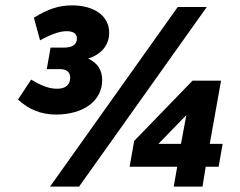

<svg xmlns="http://www.w3.org/2000/svg" viewBox="-20 -694 894 714"><path d="M188 -268C292 -268 360 -320 360 -396C360 -433 343 -460 308 -476C356 -492 386 -525 386 -572C386 -636 329 -674 248 -674C201 -674 158 -661 106 -628L129 -544C178 -571 207 -578 228 -578C251 -578 266 -570 266 -551C266 -528 248 -517 219 -517H168L154 -437H202C228 -437 241 -426 241 -405C241 -380 225 -364 193 -364C165 -364 137 -373 96 -398L47 -324C86 -287 133 -268 188 -268ZM274 0 749 -668H641L166 0ZM733 0 745 -74H793L808 -159H760L802 -394H696L479 -170L462 -74H639L626 0ZM653 -159H569L673 -266Z"/></svg>

Font: Celebes ExtraBold
Style: Italic
Weight: 800
Italic angle: -10°
Designer: Anugrah Pasau
Foundry: Lafontype
Version: Version 1.000